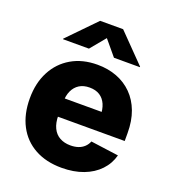

<svg xmlns="http://www.w3.org/2000/svg" viewBox="-140 -868 876 982"><g transform="rotate(20 298.0 -377.0)"><path d="M307.1 10.3Q222.7 10.3 161.1 -23.7Q99.6 -57.6 66.7 -120.1Q33.7 -182.6 33.7 -268.6Q33.7 -352.1 66.7 -415Q99.6 -478 159.9 -513.2Q220.2 -548.3 301.3 -548.3Q358.9 -548.3 407 -530Q455.1 -511.7 490.5 -476.3Q525.9 -440.9 545.2 -389.6Q564.5 -338.4 564.5 -272V-229H92.8V-328.6H483.4L404.3 -305.2Q404.3 -342.8 392.8 -369.4Q381.3 -396 358.9 -410.4Q336.4 -424.8 303.2 -424.8Q270 -424.8 247.3 -410.4Q224.6 -396 212.6 -369.9Q200.7 -343.8 200.7 -308.1V-236.3Q200.7 -195.8 214.1 -168Q227.5 -140.1 252.4 -126.5Q277.3 -112.8 310.5 -112.8Q334 -112.8 352.8 -119.1Q371.6 -125.5 385 -138.2Q398.4 -150.9 405.3 -168.5L557.1 -147.9Q544.4 -100.1 510.5 -64.5Q476.6 -28.8 425 -9.3Q373.5 10.3 307.1 10.3ZM231 -610.4H89.8V-613.3L236.3 -763.7H361.3L508.3 -613.3V-610.4H367.2L298.8 -692.4Z"/></g></svg>

Font: Inter 17pt ExtraBold
Style: Regular
Weight: 800
Version: Version 4.001;git-66647c0bb